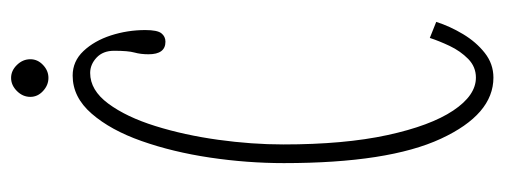

<svg xmlns="http://www.w3.org/2000/svg" viewBox="-288 -568 866 329"><g transform="rotate(-90 144.5 -403.0)"><path d="M176.5 10Q113.5 10 71.8 -80Q30 -170 30 -349Q30 -412 39.5 -475.8Q49 -539.5 67.8 -592.8Q86.5 -646 114.8 -678.5Q143 -711 180 -711Q204.5 -711 222 -692.5Q239.5 -674 248.8 -645.5Q258 -617 258 -586.5Q258 -566 252.5 -559Q247 -552 238 -552Q216.5 -552 216.5 -581Q216.5 -594.5 219.5 -605.2Q222.5 -616 222.5 -640Q222.5 -659 210.8 -670Q199 -681 184.5 -681Q155 -681 132 -650Q109 -619 93.5 -569.2Q78 -519.5 70 -461.8Q62 -404 62 -350Q62 -245.5 78 -171.8Q94 -98 120 -59Q146 -20 176.5 -20Q195 -20 208.5 -33.2Q222 -46.5 230.8 -65Q239.5 -83.5 244.5 -99L272 -88Q264.5 -64.5 251 -42Q237.5 -19.5 218.8 -4.8Q200 10 176.5 10ZM176 -752.5Q163.5 -752.5 153.5 -761.8Q143.5 -771 143.5 -783.5Q143.5 -796.5 153.5 -806.5Q163.5 -816.5 176 -816.5Q188.5 -816.5 198.2 -806.5Q208 -796.5 208 -783.5Q208 -771 198.2 -761.8Q188.5 -752.5 176 -752.5Z"/></g></svg>

Font: Imbue 10pt Thin
Style: Regular
Weight: 100
Designer: Tyler Finck
Foundry: Etcetera Type Company
Version: Version 1.102; ttfautohint (v1.8.3)